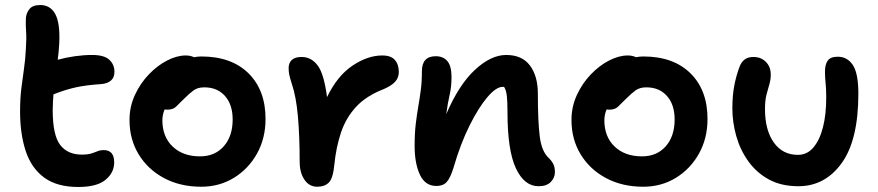

<svg xmlns="http://www.w3.org/2000/svg" viewBox="-20 -732 3499 765"><path d="M292 13Q207 13 156 -24.5Q105 -62 82.5 -130Q60 -198 60 -288Q60 -339 65 -379.5Q70 -420 75.5 -457.5Q81 -495 83 -536Q86 -579 84 -606Q82 -633 83 -658Q84 -679 97 -695.5Q110 -712 140 -712Q181 -712 200.5 -675.5Q220 -639 216 -558Q215 -541 213.5 -525Q212 -509 210 -494Q243 -503 278.5 -508Q314 -513 347 -513Q395 -513 415.5 -494Q436 -475 436 -446Q436 -423 422 -411Q408 -399 384 -397Q322 -393 280 -383.5Q238 -374 193 -356Q192 -342 191 -326Q190 -310 190 -293Q190 -194 219.5 -155Q249 -116 306 -116Q330 -116 344 -120.5Q358 -125 368.5 -129.5Q379 -134 393 -134Q435 -134 435 -85Q435 -44 400.5 -15.5Q366 13 292 13Z M782 12Q698 12 633.5 -22.5Q569 -57 532.5 -117Q496 -177 496 -254Q496 -307 517.5 -353.5Q539 -400 573 -435.5Q607 -471 646 -491Q685 -511 720 -511Q739 -511 753 -504Q768 -507 782 -507Q902 -507 970 -440Q1038 -373 1038 -258Q1038 -181 1004 -120Q970 -59 912 -23.5Q854 12 782 12ZM627 -253Q627 -187 668 -148Q709 -109 777 -109Q836 -109 871.5 -149Q907 -189 907 -256Q907 -315 876.5 -349.5Q846 -384 794 -384Q768 -384 751.5 -372Q735 -360 715 -340Q693 -318 681 -306.5Q669 -295 646 -295Q641 -295 636 -296Q627 -275 627 -253Z M1244 12Q1212 12 1193 -16Q1174 -44 1174 -88Q1174 -189 1167 -268Q1160 -347 1143 -397Q1135 -422 1132.5 -434.5Q1130 -447 1130 -461Q1130 -481 1142.5 -493Q1155 -505 1182 -505Q1220 -505 1245.5 -471.5Q1271 -438 1283 -345Q1324 -430 1384.5 -470.5Q1445 -511 1503 -511Q1538 -511 1553.5 -493Q1569 -475 1569 -445Q1569 -423 1555 -407Q1541 -391 1509 -377Q1439 -350 1398.5 -306Q1358 -262 1338.5 -203.5Q1319 -145 1312 -75Q1307 -22 1290.5 -5Q1274 12 1244 12Z M2126 10Q2069 10 2035.5 -61.5Q2002 -133 2002 -285Q2002 -327 1999.5 -349.5Q1997 -372 1989 -385Q1987 -386 1983 -386Q1957 -386 1922 -345Q1887 -304 1851 -232Q1815 -160 1787 -64Q1774 -22 1759.5 -6.5Q1745 9 1719 9Q1674 9 1653 -36Q1632 -81 1632 -151Q1632 -201 1636.5 -238Q1641 -275 1646.5 -307Q1652 -339 1656.5 -372.5Q1661 -406 1661 -448Q1661 -508 1716 -508Q1746 -508 1762.5 -488.5Q1779 -469 1779 -425Q1779 -386 1771.5 -354Q1764 -322 1758 -277Q1808 -394 1872 -453.5Q1936 -513 1997 -513Q2060 -513 2091.5 -471Q2123 -429 2123 -359Q2123 -249 2130.5 -188.5Q2138 -128 2167 -102Q2179 -90 2185 -77.5Q2191 -65 2191 -46Q2191 -24 2174.5 -7Q2158 10 2126 10Z M2543 12Q2459 12 2394.5 -22.5Q2330 -57 2293.5 -117Q2257 -177 2257 -254Q2257 -307 2278.5 -353.5Q2300 -400 2334 -435.5Q2368 -471 2407 -491Q2446 -511 2481 -511Q2500 -511 2514 -504Q2529 -507 2543 -507Q2663 -507 2731 -440Q2799 -373 2799 -258Q2799 -181 2765 -120Q2731 -59 2673 -23.5Q2615 12 2543 12ZM2388 -253Q2388 -187 2429 -148Q2470 -109 2538 -109Q2597 -109 2632.5 -149Q2668 -189 2668 -256Q2668 -315 2637.5 -349.5Q2607 -384 2555 -384Q2529 -384 2512.5 -372Q2496 -360 2476 -340Q2454 -318 2442 -306.5Q2430 -295 2407 -295Q2402 -295 2397 -296Q2388 -275 2388 -253Z M3161 10Q3093 10 3043.5 -17Q2994 -44 2961.5 -89.5Q2929 -135 2913.5 -190Q2898 -245 2898 -301Q2898 -350 2905.5 -390Q2913 -430 2927 -467Q2934 -485 2947 -495Q2960 -505 2982 -505Q3012 -505 3031.5 -485.5Q3051 -466 3051 -435Q3051 -415 3045.5 -396.5Q3040 -378 3034 -355Q3028 -332 3028 -297Q3028 -214 3063 -164.5Q3098 -115 3159 -115Q3196 -115 3221 -144.5Q3246 -174 3259 -225Q3272 -276 3272 -343Q3272 -379 3269.5 -401Q3267 -423 3267 -447Q3267 -475 3278 -490.5Q3289 -506 3318 -506Q3356 -506 3378 -473Q3400 -440 3400 -359Q3400 -174 3333.5 -82Q3267 10 3161 10Z"/></svg>

Font: Shantell Sans Normal
Style: Regular
Weight: 600
Designer: Stephen Nixon, Anya Danilova, Shantell Martin
Foundry: Arrow Type
Version: Version 1.009;[a7da0bfa3]